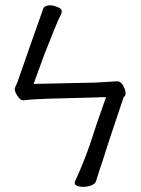

<svg xmlns="http://www.w3.org/2000/svg" viewBox="-20 -719 540 737"><path d="M455 -347Q387 -146 374 -102Q359 -58 355.5 -45.5Q352 -33 348 -22Q344 -11 325 -5.5Q306 0 287.5 -2.5Q269 -5 267 -15Q266 -18 269 -25Q305 -103 331 -182Q349 -240 387 -346H382Q360 -346 348 -345L160 -340Q103 -338 68 -334H67Q58 -334 46.5 -351.5Q35 -369 37 -380Q40 -390 46 -401Q73 -479 91 -530Q112 -590 123 -621Q134 -652 139 -666L146 -686Q149 -694 161.5 -697.5Q174 -701 194 -694.5Q214 -688 216.5 -679.5Q219 -671 209.5 -654Q200 -637 151 -512Q129 -452 109 -397H114L347 -402L430 -407Q443 -407 452.5 -391Q462 -375 462 -361Q462 -350 455 -347Z"/></svg>

Font: Moon Stars Kai T HW
Style: Regular
Weight: 400
Designer: GuiWonder
Version: Version 1.101